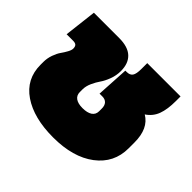

<svg xmlns="http://www.w3.org/2000/svg" viewBox="-133 -721 902 902"><g transform="rotate(45 317.5 -270.0)"><path d="M313 9.8Q184.1 9.8 106.9 -42.7Q29.8 -95.2 29.8 -189.9V-208Q29.8 -233.4 38.3 -257.3Q46.9 -281.2 57.4 -295.9Q67.9 -310.5 76.4 -326.2Q85 -341.8 85 -352.1Q85 -365.7 78.9 -371.8Q72.8 -377.9 58.1 -377.9H15.1L34.2 -540H202.1Q260.7 -540 289.3 -513.2Q317.9 -486.3 317.9 -436Q317.9 -406.2 307.4 -378.4Q296.9 -350.6 284.4 -333Q272 -315.4 261.5 -292.2Q251 -269 251 -247.1V-230Q251 -208 267.1 -196.5Q283.2 -185.1 313 -185.1Q344.2 -185.1 361.6 -196.5Q378.9 -208 378.9 -230V-248Q378.9 -268.6 368.7 -279.3Q358.4 -290 340.8 -290H321.8L331.1 -452.1H339.8Q361.3 -452.1 370.1 -465.1Q378.9 -478 378.9 -511.2V-549.8H600.1V-519Q600.1 -463.9 586.9 -428.2Q573.7 -392.6 541 -371.1Q600.1 -336.4 600.1 -244.1V-205.1Q600.1 -107.9 522.5 -49.1Q444.8 9.8 313 9.8Z"/></g></svg>

Font: Kanit Black
Style: Regular
Weight: 900
Designer: Katatrad Team
Foundry: CadsonDemak
Version: Version 1.000;PS 001.000;hotconv 1.0.88;makeotf.lib2.5.64775